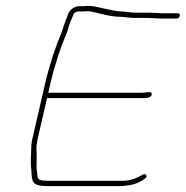

<svg xmlns="http://www.w3.org/2000/svg" viewBox="-20 -644 631 652"><path d="M489.8 -601H439.8C426.7 -601 405.8 -605 393.7 -605C376.6 -605 358.5 -610.5 343 -613C323.2 -616.2 303.8 -624 280.1 -624C273.9 -623.3 268.5 -623 263.8 -623H248.8C233.8 -623 217.8 -611.7 212.3 -599L199.2 -564C196.5 -555.3 193.3 -545.7 189.5 -535C167.7 -482.8 147.7 -423 133.6 -362L91.1 -178C87.1 -160.9 86.3 -152.3 86 -138.5C85.5 -114.7 82.8 -88.6 86.5 -67C87.4 -54 87.1 -41.8 90.4 -32C96.1 -14.4 116 -12 143.8 -12H391.8C401.7 -12 419.8 -15.7 428.9 -17C445.2 -20.4 459.2 -28.4 471.5 -37C483.9 -43.7 475.6 -57.6 464.8 -51C446.7 -39.9 423 -30 395.9 -30H147.9C139.3 -30 131.7 -30.3 125.2 -31C109.2 -33.1 106.7 -39.5 106.5 -54C105.2 -62.9 103.4 -77.7 104.3 -88C105.3 -99.1 103.8 -110 104.4 -123C103.7 -133.5 102.7 -145.9 105.5 -158C106 -163.3 107.2 -170 109.1 -178L139.8 -311H457.8C473 -311 494.4 -309.9 495.3 -324C496.1 -336.6 475.4 -329 462 -329H144L151.6 -362C165.4 -422.1 184.4 -480 206.8 -532C212.7 -548.9 217.4 -569.6 224.4 -582L229.6 -596C232.3 -600.7 239.2 -605 244.7 -605H259.7C265 -605 270.8 -605.3 276.9 -606C281.6 -606 287.1 -605.3 293.4 -604C323.4 -597.7 353.8 -587 388.5 -587C400.8 -587 422.7 -583 435.6 -583H485.6C497.5 -583 513.9 -581 525.1 -581H579.1C585.1 -581 588.8 -584 590.2 -590C591.6 -596 589.3 -599 583.3 -599H529.3C518.2 -599 502 -601 489.8 -601Z"/></svg>

Font: HoneyBee
Style: BLnIt
Weight: 100
Foundry: Cannot Into Space Fonts
Version: Version 0.89